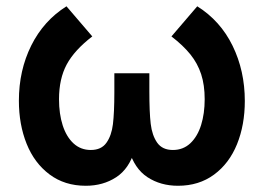

<svg xmlns="http://www.w3.org/2000/svg" viewBox="-20 -575 838 610"><path d="M40 -255Q40 -351.3 79.3 -430.4Q118.7 -509.4 191.2 -555L273.2 -459.3Q216.6 -415.8 192 -370.3Q167.5 -324.8 167.5 -259.8Q167.5 -213.2 179.2 -176.7Q191 -140.2 213.7 -119.3Q236.4 -98.5 268.5 -98.5Q302 -98.5 318.2 -121.5Q334.4 -144.4 338.8 -180.6Q343.2 -216.8 343.3 -280.8V-285.2V-342.3H454.5V-285.2Q454.5 -218.8 458.8 -181.8Q463.2 -144.8 479.4 -121.7Q495.7 -98.5 529.3 -98.5Q561.9 -98.5 584.7 -119.8Q607.4 -141.2 618.9 -177.7Q630.3 -214.2 630.3 -259.8Q630.3 -304.9 619.1 -339.2Q607.8 -373.6 585 -402Q562.1 -430.5 524.7 -459.3L606.7 -555Q680.2 -508.9 719 -429.5Q757.8 -350 757.8 -254.2Q757.8 -178.1 733 -116.8Q708.1 -55.6 660 -20.2Q611.9 15.2 545.5 15.2Q490.2 15.2 448.6 -12Q407.1 -39.1 389.7 -99H408.2Q390.8 -39.1 349.2 -12Q307.7 15.2 252.5 15.2Q185.4 15.2 137.3 -20.9Q89.2 -56.9 64.6 -118.2Q40 -179.4 40 -255Z"/></svg>

Font: Tap Sans
Style: Regular
Weight: 400
Designer: Tap Payments
Foundry: Tap Payments
Version: Version 1.001;Glyphs 3.1.2 (3151)